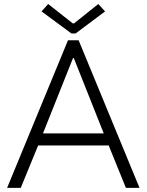

<svg xmlns="http://www.w3.org/2000/svg" viewBox="-20 -916 715 936"><path d="M311.5 -719.7H363.3L660.2 0H593.8L509.8 -207H166L81.1 0H14.6ZM335 -801.8H340.8L459 -896.5L492.2 -860.4L348.6 -752.9H328.1L182.6 -860.4L214.8 -896.5ZM485.8 -265.6 339.8 -632.8H335.9L189.5 -265.6Z"/></svg>

Font: Reddit Sans Fudge Light
Style: Regular
Weight: 300
Designer: Stephen Hutchings
Foundry: Reddit
Version: Version 1.013